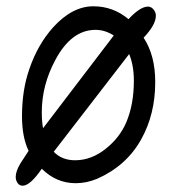

<svg xmlns="http://www.w3.org/2000/svg" viewBox="-20 -591 546 611"><path d="M52 0Q42 0 36 -8.5Q30 -17 30 -28Q30 -46 45 -71Q52 -81 58 -91Q64 -101 71 -111Q50 -155 50 -221Q50 -306 74 -373Q100 -449 149 -504Q210 -571 277 -571Q340 -571 389 -530Q426 -570 451 -570Q461 -570 468.5 -561Q476 -552 476 -541Q476 -512 437 -471Q474 -415 474 -330Q474 -227 429 -147Q382 -63 289 -22Q255 -8 221 -8Q159 -8 113 -54Q76 0 52 0ZM342 -478Q314 -496 284 -496Q207 -496 156 -400Q113 -320 113 -234Q113 -204 117 -183ZM219 -81Q271 -81 317 -118Q361 -153 382 -202Q406 -259 406 -334Q406 -383 391 -419L151 -108Q177 -81 219 -81Z"/></svg>

Font: Dongol
Style: Regular
Weight: 400
Designer: Abdo Mohamed and Ibrahim Hamdi
Foundry: Protype Foundry
Version: Version 1.000;hotconv 1.0.109;makeotfexe 2.5.65596